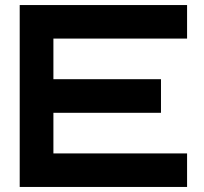

<svg xmlns="http://www.w3.org/2000/svg" viewBox="-20 -740 806 760"><path d="M58 0V-720H720.5V-587.3H191.4V-426.5H617.2V-293.5H191.4V-132.7H720.5V0Z"/></svg>

Font: Orbitron
Style: Regular
Weight: 400
Designer: Matt McInerney
Foundry: The League of Moveable Type
Version: Version 2.001